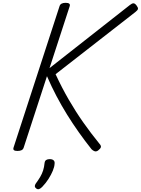

<svg xmlns="http://www.w3.org/2000/svg" viewBox="-20 -1055 998 1361"><path d="M104 15Q86 15 79 9.5Q72 4 76 -9L402 -1011Q409 -1035 445 -1035Q482 -1035 474 -1011L331 -572L900 -1019Q916 -1032 926.5 -1031.5Q937 -1031 948 -1016Q959 -1002 958 -992.5Q957 -983 940 -970L374 -529Q419 -432 468 -347.5Q517 -263 570.5 -187Q624 -111 685 -36Q698 -22 695 -11.5Q692 -1 675 12Q662 21 650.5 17Q639 13 629 3Q582 -56 538.5 -117.5Q495 -179 455.5 -242.5Q416 -306 380 -374.5Q344 -443 313 -515L148 -9Q144 4 133 9.5Q122 15 104 15ZM238 282Q228 275 227 266Q226 257 233 247Q252 221 265 199Q278 177 285.5 153.5Q293 130 296 100Q298 85 307.5 79Q317 73 332 73Q351 73 360 81.5Q369 90 367 105Q366 127 354.5 155Q343 183 324 213Q305 243 279 270Q268 281 258 285Q248 289 238 282Z"/></svg>

Font: Playwrite CO Light
Style: Regular
Weight: 300
Version: Version 1.002